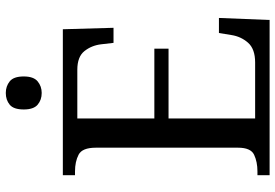

<svg xmlns="http://www.w3.org/2000/svg" viewBox="-164 -787 951 663"><g transform="rotate(-90 311.5 -455.5)"><path d="M38 0V-42H51Q84 -42 108.5 -53.5Q133 -65 133 -109V-600Q133 -647 109 -659.5Q85 -672 51 -672H38V-714H542L547 -539H495L490 -582Q486 -615 466.5 -639.5Q447 -664 402 -664H234V-398H475V-349H234V-50H427Q474 -50 495.5 -74.5Q517 -99 522 -132L529 -175H581L574 0ZM322 -787Q298 -787 281.5 -801Q265 -815 265 -849Q265 -884 281.5 -897.5Q298 -911 322 -911Q345 -911 362 -897.5Q379 -884 379 -849Q379 -815 362 -801Q345 -787 322 -787Z"/></g></svg>

Font: Noto Serif Makasar
Style: Regular
Weight: 400
Designer: Sérgio Martins
Version: Version 1.001; ttfautohint (v1.8.4.7-5d5b)